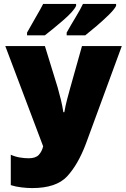

<svg xmlns="http://www.w3.org/2000/svg" viewBox="-20 -949 641 979"><path d="M601 -714H398L337 -497Q329 -468 321.5 -439.5Q314 -411 308 -377H303Q298 -410 290.5 -440.5Q283 -471 274 -503L209 -714H7L200 -203Q194 -177 178 -159.5Q162 -142 126 -142Q105 -142 81 -146Q57 -150 35 -160V-5Q60 3 89.5 6.5Q119 10 144 10Q267 10 322.5 -50Q378 -110 418 -216ZM368 -929H200Q187 -903 164 -864Q141 -825 118 -783V-769H209Q248 -799 301.5 -845Q355 -891 368 -919ZM572 -929H403Q391 -903 367 -863.5Q343 -824 320 -783V-769H415Q439 -788 472.5 -816.5Q506 -845 534.5 -873Q563 -901 572 -919Z"/></svg>

Font: Noto Sans Display SemiCondensed Black
Style: Regular
Weight: 900
Width: 4
Designer: Monotype Design Team
Foundry: Monotype Imaging Inc.
Version: Version 1.900